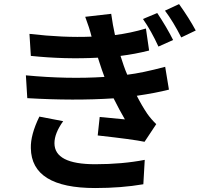

<svg xmlns="http://www.w3.org/2000/svg" viewBox="-20 -861 1017 945"><path d="M753.9 -796.9Q800.8 -726.6 832 -664.1L759.8 -631.8Q724.6 -709 683.6 -767.6ZM107.4 -490.2Q312.5 -470.7 494.1 -482.4Q489.3 -494.1 481.4 -517.6Q476.6 -530.3 470.2 -551.3Q463.9 -572.3 461.9 -577.1Q299.8 -568.4 131.8 -585.9L125 -694.3Q293 -674.8 430.7 -680.7Q419.9 -724.6 399.4 -778.3L527.3 -793Q535.2 -736.3 545.9 -688.5Q623 -698.2 698.2 -720.7L713.9 -612.3Q644.5 -594.7 573.2 -585.9Q576.2 -577.1 581.5 -560.5Q586.9 -543.9 588.9 -538.1Q597.7 -512.7 606.4 -493.2Q679.7 -502 793 -532.2L811.5 -419.9Q747.1 -403.3 653.3 -389.6Q678.7 -339.8 705.1 -300.8Q724.6 -273.4 749 -250L691.4 -163.1Q636.7 -174.8 460.9 -194.3L470.7 -285.2Q590.8 -273.4 594.7 -273.4Q567.4 -320.3 539.1 -377Q344.7 -364.3 114.3 -377.9ZM131.8 -131.8Q129.9 -197.3 173.8 -287.1L291 -264.6Q248 -205.1 248 -156.2Q248 -52.7 448.2 -52.7Q582 -52.7 692.4 -74.2L685.5 45.9Q577.1 64.5 448.2 64.5Q134.8 64.5 131.8 -131.8ZM792 -808.6 861.3 -840.8Q910.2 -772.5 943.4 -710.9L872.1 -676.8Q833 -753.9 792 -808.6Z"/></svg>

Font: Min Sans Bold
Style: Regular
Weight: 700
Designer: Jinseong-Kim, NotoSansCJK, Nunito
Foundry: Jinseong-Kim
Version: Version 1.400;Glyphs 3.1.2 (3151)